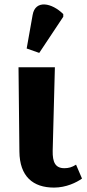

<svg xmlns="http://www.w3.org/2000/svg" viewBox="-20 -841 393 871"><path d="M158 -601 267 -765V-777C216 -828 140 -844 128 -773L101 -621ZM225 10C280 10 327 -13 352 -31L325 -94C306 -82 291 -78 272 -78C231 -78 218 -105 219 -157L229 -536H64L68 -154C69 -40 130 10 225 10Z"/></svg>

Font: Noto Serif Condensed ExtraBold
Style: Regular
Weight: 800
Width: 3
Designer: Monotype Design Team
Foundry: Monotype Imaging Inc.
Version: Version 2.013